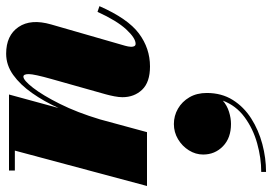

<svg xmlns="http://www.w3.org/2000/svg" viewBox="-153 -357 906 640"><g transform="rotate(-90 300.0 -37.0)"><path d="M104.9 187.2Q104.9 162 118.9 139.6Q132.9 117.2 156.1 103.4Q179.3 89.6 206.5 89.6Q234.1 89.6 257.7 103.2Q281.3 116.8 295.7 141.4Q310.1 166 310.1 199.2Q310.1 248.8 286.9 285.8Q263.7 322.8 225.1 347.4Q186.5 372 139.9 384.4Q93.3 396.8 46.9 396.8V380.8Q93.3 380.8 142.1 367.2Q190.9 353.6 229.5 325.2Q268.1 296.8 284.5 252.8Q268.5 266.8 247.3 273.4Q226.1 280 206.9 280Q160.1 280 132.5 253.2Q104.9 226.4 104.9 187.2ZM118 -440.5H51.5V-460H305L260 -295Q282 -343.5 309.8 -383Q337.5 -422.5 370.2 -446Q403 -469.5 441 -469.5Q502 -469.5 530 -428.2Q558 -387 538.5 -319.5L467.5 -73Q466.5 -69.5 465.2 -63.2Q464 -57 464 -53Q464 -38 474 -38Q493 -38 522 -69.2Q551 -100.5 580.5 -165L599.5 -158.5Q558 -64 508.5 -27Q459 10 398.5 10Q346 10 321 -16.2Q296 -42.5 296 -82Q296 -93.5 299 -109Q302 -124.5 305.5 -137L356.5 -318Q373 -376.5 373 -394.2Q373 -412 364.5 -412Q352.5 -412 327.5 -380Q302.5 -348 273.8 -290.5Q245 -233 222 -156.5L179.5 0H0Z"/></g></svg>

Font: Bodoni* 11pt Fatface
Style: Italic
Weight: 900
Italic angle: -13°
Version: Version 2.3